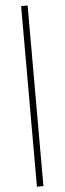

<svg xmlns="http://www.w3.org/2000/svg" viewBox="-65 -780 356 1059"><g transform="rotate(-5 113.0 -250.0)"><path d="M95 250V-750H131V250Z"/></g></svg>

Font: Mada Light
Style: Regular
Weight: 300
Designer: Khaled Hosny
Version: Version 1.5